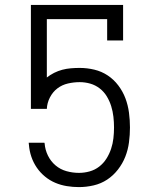

<svg xmlns="http://www.w3.org/2000/svg" viewBox="-20 -755 640 783"><path d="M302 8Q277 8 252.5 4Q228 0 205.5 -9.5Q183 -19 163.5 -35Q144 -51 130 -71.5Q116 -92 108 -115.5Q100 -139 98 -164L97 -173H161L162 -170Q164 -144 175.5 -120.5Q187 -97 206.5 -80.5Q226 -64 251 -57Q276 -50 302 -50Q324 -50 345.5 -56Q367 -62 384.5 -75.5Q402 -89 414 -108Q426 -127 433 -148Q440 -169 442.5 -191Q445 -213 445 -235Q445 -257 442.5 -279Q440 -301 433.5 -322Q427 -343 415.5 -362Q404 -381 386.5 -394.5Q369 -408 348 -414Q327 -420 305 -420Q281 -420 257 -414.5Q233 -409 214 -394.5Q195 -380 183.5 -357.5Q172 -335 171 -311H106V-735H482V-590H417V-677H171V-439Q185 -450 201 -458Q217 -466 234 -470.5Q251 -475 269 -476.5Q287 -478 305 -478Q335 -478 364.5 -471Q394 -464 419 -447.5Q444 -431 462.5 -406.5Q481 -382 491.5 -354Q502 -326 506 -295.5Q510 -265 510 -235Q510 -205 506 -174.5Q502 -144 491 -116Q480 -88 461 -63.5Q442 -39 417 -22.5Q392 -6 362 1Q332 8 302 8Z"/></svg>

Font: Iosevka Etoile Light
Style: Regular
Weight: 300
Designer: Belleve Invis
Foundry: Belleve Invis
Version: Version 25.0.1; ttfautohint (v1.8.4)